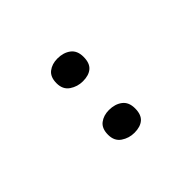

<svg xmlns="http://www.w3.org/2000/svg" viewBox="12 -918 477 477"><g transform="rotate(45 250.0 -680.0)"><path d="M340 -633Q318 -633 308 -646Q298 -659 298 -678Q298 -699 308.5 -713Q319 -727 341 -727Q363 -727 373 -715.5Q383 -704 383 -683Q383 -664 372.5 -648.5Q362 -633 340 -633ZM159 -633Q137 -633 127 -646Q117 -659 117 -678Q117 -699 127.5 -713Q138 -727 160 -727Q182 -727 192 -715.5Q202 -704 202 -683Q202 -664 191.5 -648.5Q181 -633 159 -633Z"/></g></svg>

Font: Literata ExtraLight
Style: Regular
Weight: 250
Designer: Latin by Veronika Burian and Jose Scaglione. Greek by Irene Vlachou. Cyrillic by Vera Evstafieva.
Foundry: TypeTogether
Version: Version 3.103;gftools[0.9.29]